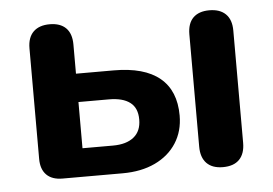

<svg xmlns="http://www.w3.org/2000/svg" viewBox="-42 -553 879 618"><g transform="rotate(-5 397.0 -244.5)"><path d="M67.5 -69.6V-426.8Q67.5 -461.9 86.2 -480.2Q104.8 -498.4 138.9 -498.4Q173 -498.4 191.3 -480.2Q209.5 -461.9 209.5 -426.8V-332.5H331.3Q430 -332.5 480.1 -291.1Q530.2 -249.7 530.2 -169.3Q530.2 -118.9 505.6 -80.5Q481 -42.2 436.3 -21.1Q391.6 0 331.3 0H137.1Q103.4 0 85.5 -17.9Q67.5 -35.9 67.5 -69.6ZM399.5 -167.9Q399.5 -205.4 376 -223.1Q352.6 -240.9 308 -240.9H209.5V-91.6H308Q351.4 -91.6 375.4 -111Q399.5 -130.3 399.5 -167.9ZM584.1 -64V-426.8Q584.1 -461.9 602.3 -480.2Q620.6 -498.4 654.7 -498.4Q688.8 -498.4 707.4 -480.2Q726.1 -461.9 726.1 -426.8V-64Q726.1 -28.9 707.9 -10.2Q689.8 8.4 654.7 8.4Q620.6 8.4 602.3 -10.2Q584.1 -28.9 584.1 -64Z"/></g></svg>

Font: SN Pro Thin
Style: Regular
Weight: 200
Designer: Tobias Whetton
Foundry: Supernotes
Version: Version 1.003;Glyphs 3.3 (3324)